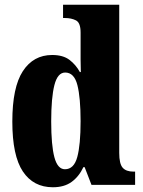

<svg xmlns="http://www.w3.org/2000/svg" viewBox="-20 -780 603 810"><path d="M203 10Q121 10 76.5 -56.5Q32 -123 32 -267Q32 -412 76.5 -480Q121 -548 200 -548Q246 -548 273 -527.5Q300 -507 317 -476H321Q320 -499 320 -529Q320 -559 320 -588V-643Q320 -684 300.5 -694Q281 -704 254 -704H246V-760H483V-135Q483 -89 497.5 -72.5Q512 -56 543 -56H550V0H366L337 -75H332Q313 -35 282 -12.5Q251 10 203 10ZM254 -66Q292 -66 306 -117.5Q320 -169 320 -269Q320 -368 306.5 -421Q293 -474 255 -474Q223 -474 209.5 -421Q196 -368 196 -268Q196 -167 209.5 -116.5Q223 -66 254 -66Z"/></svg>

Font: Noto Serif Tamil ExtraCondensed Black
Style: Regular
Weight: 900
Width: 2
Designer: Indian Type Foundry, Tom Grace, and the Monotype Design Team
Foundry: Monotype Imaging Inc.
Version: Version 2.004; ttfautohint (v1.8.4.7-5d5b)